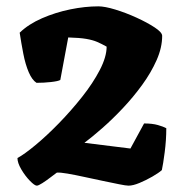

<svg xmlns="http://www.w3.org/2000/svg" viewBox="-20 -585 592 605"><path d="M96 0Q89 0 74 -15.5Q59 -31 47 -51.5Q35 -72 35 -87Q57 -99 92 -128Q127 -157 165.5 -196.5Q204 -236 238.5 -279.5Q273 -323 294.5 -364.5Q316 -406 316 -438Q300 -447 286 -453Q272 -459 251.5 -462.5Q231 -466 195 -467L170 -333Q163 -329 140.5 -326.5Q118 -324 95 -324Q81 -333 70.5 -357.5Q60 -382 53.5 -415.5Q47 -449 42 -482Q70 -509 112.5 -527.5Q155 -546 201.5 -555.5Q248 -565 290 -565Q310 -565 343 -555Q376 -545 410 -529.5Q444 -514 467.5 -498.5Q491 -483 491 -472Q491 -435 473.5 -395.5Q456 -356 428 -317.5Q400 -279 367 -244Q334 -209 302 -181Q270 -153 246 -135L391 -117L434 -196Q460 -196 477.5 -191Q495 -186 504 -181Q504 -144 499 -105.5Q494 -67 490 -49Q480 -40 460 -28.5Q440 -17 419.5 -8.5Q399 0 385 0Q377 0 355 -4.5Q333 -9 304 -15Q275 -21 245.5 -27.5Q216 -34 192.5 -38Q169 -42 159 -41Q152 -36 139 -26Q126 -16 113.5 -8Q101 0 96 0Z"/></svg>

Font: Texturina 72pt Black
Style: Regular
Weight: 900
Designer: Guillermo Torres Carreño
Foundry: Omnibus-Type
Version: Version 1.002; ttfautohint (v1.8.3)